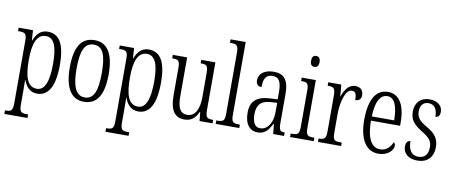

<svg xmlns="http://www.w3.org/2000/svg" viewBox="-80 -1111 4026 1700"><g transform="rotate(10 1932.5 -261.0)"><path d="M16 238H224V206H210C165 206 146 199 146 135V24C146 -23 146 -63 145 -91H147C169 -30 206 11 270 11C368 11 425 -78 425 -274C425 -465 371 -546 269 -546C205 -546 169 -504 146 -445H143L137 -536H8V-505H20C70 -505 86 -497 86 -433V133C86 199 67 206 21 206H16ZM260 -31C172 -31 146 -124 146 -274C146 -419 179 -505 259 -505C332 -505 364 -429 364 -276C364 -124 335 -31 260 -31Z M689 10C804 10 865 -77 865 -268C865 -453 804 -544 692 -544C572 -544 515 -454 515 -268C515 -79 580 10 689 10ZM691 -29C610 -29 576 -111 576 -268C576 -425 606 -504 690 -504C774 -504 803 -425 803 -268C803 -112 774 -29 691 -29Z M925 238H1133V206H1119C1074 206 1055 199 1055 135V24C1055 -23 1055 -63 1054 -91H1056C1078 -30 1115 11 1179 11C1277 11 1334 -78 1334 -274C1334 -465 1280 -546 1178 -546C1114 -546 1078 -504 1055 -445H1052L1046 -536H917V-505H929C979 -505 995 -497 995 -433V133C995 199 976 206 930 206H925ZM1169 -31C1081 -31 1055 -124 1055 -274C1055 -419 1088 -505 1168 -505C1241 -505 1273 -429 1273 -276C1273 -124 1244 -31 1169 -31Z M1594 10C1651 10 1690 -18 1717 -80H1721L1729 0H1846V-31H1843C1795 -31 1777 -38 1777 -105V-536H1650V-505H1653C1703 -505 1717 -497 1717 -424V-210C1717 -111 1685 -35 1611 -35C1547 -35 1523 -85 1523 -186V-536H1394V-505H1398C1446 -505 1463 -497 1463 -435V-185C1463 -46 1509 10 1594 10Z M1874 0H2086V-31H2079C2025 -31 2010 -39 2010 -105V-760H1874V-729H1886C1930 -729 1950 -722 1950 -656V-105C1950 -39 1935 -31 1881 -31H1874Z M2251 10C2320 10 2348 -32 2378 -89H2382L2391 0H2489V-31H2486C2449 -31 2437 -44 2437 -108V-369C2437 -497 2391 -544 2302 -544C2219 -544 2167 -504 2167 -445C2167 -410 2184 -391 2217 -391C2217 -466 2238 -506 2298 -506C2359 -506 2377 -461 2377 -372V-309L2313 -306C2193 -301 2135 -253 2135 -148C2135 -41 2184 10 2251 10ZM2267 -30C2218 -30 2197 -76 2197 -145C2197 -225 2230 -270 2324 -275L2378 -278V-191C2378 -100 2334 -30 2267 -30Z M2646 -649C2668 -649 2685 -661 2685 -698C2685 -735 2668 -747 2646 -747C2624 -747 2609 -735 2609 -698C2609 -661 2624 -649 2646 -649ZM2543 0H2756V-31H2745C2696 -31 2680 -40 2680 -106V-536H2553V-505H2561C2608 -505 2621 -495 2621 -430V-104C2621 -40 2604 -31 2556 -31H2543Z M2794 0H3002V-31H2986C2939 -31 2922 -38 2922 -103V-275C2922 -375 2952 -499 3011 -499C3048 -499 3054 -469 3054 -422C3092 -422 3107 -444 3107 -476C3107 -516 3084 -545 3035 -545C2970 -545 2941 -488 2920 -431H2918L2909 -536H2792V-505H2795C2843 -505 2861 -497 2861 -433V-105C2861 -39 2843 -31 2796 -31H2794Z M3337 10C3427 10 3470 -48 3470 -85C3470 -100 3463 -109 3455 -113C3437 -70 3403 -31 3347 -31C3269 -31 3224 -106 3223 -267H3485V-298C3485 -454 3429 -544 3329 -544C3223 -544 3163 -451 3163 -263C3163 -89 3227 10 3337 10ZM3425 -305H3224C3227 -430 3262 -506 3330 -506C3398 -506 3424 -424 3425 -305Z M3688 10C3777 10 3830 -45 3830 -135C3830 -208 3800 -253 3720 -298C3653 -337 3625 -367 3625 -422C3625 -471 3648 -508 3699 -508C3751 -508 3779 -471 3779 -400C3806 -400 3819 -419 3819 -451C3819 -503 3777 -543 3703 -543C3625 -543 3574 -494 3574 -412C3574 -336 3606 -300 3692 -246C3760 -205 3778 -174 3778 -127C3778 -60 3748 -25 3690 -25C3628 -25 3599 -74 3599 -149C3578 -149 3559 -133 3559 -94C3559 -36 3603 10 3688 10Z"/></g></svg>

Font: Noto Serif Hebrew ExtraCondensed Light
Style: Regular
Weight: 300
Width: 2
Designer: Monotype Design Team
Foundry: Monotype Imaging Inc.
Version: Version 2.004